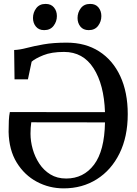

<svg xmlns="http://www.w3.org/2000/svg" viewBox="-20 -974 714 1004"><path d="M313 11Q237.5 11 172.8 -23.5Q108 -58 67.5 -123.8Q27 -189.5 25 -284.5Q25 -315.5 26.2 -342.8Q27.5 -370 31.5 -388L529 -387.5Q524 -532 469.2 -617.2Q414.5 -702.5 315 -702.5Q249 -702.5 206.5 -685.2Q164 -668 145.5 -651.5L126 -559H56L54 -712.5Q82.5 -713.5 119.5 -723.2Q156.5 -733 207.5 -742Q258.5 -751 329 -751Q427 -751 498.5 -705.2Q570 -659.5 609 -575.5Q648 -491.5 648 -377.5Q648 -259 605 -171.8Q562 -84.5 486.2 -36.8Q410.5 11 313 11ZM326 -40.5Q417 -40.5 471.8 -113Q526.5 -185.5 529 -334L143.5 -334.5Q139.5 -306.5 139.5 -275Q139.5 -235.5 151 -194.5Q162.5 -153.5 185.5 -118.5Q208.5 -83.5 243.5 -62Q278.5 -40.5 326 -40.5ZM210.5 -816.5Q183 -816.5 167.8 -835Q152.5 -853.5 152.5 -880Q152.5 -908.5 169.5 -931Q186.5 -953.5 218 -953.5H219Q247 -953.5 262.2 -935Q277.5 -916.5 277.5 -890Q277.5 -861.5 260.2 -839Q243 -816.5 211.5 -816.5ZM443.5 -816.5Q415.5 -816.5 400.5 -835Q385.5 -853.5 385.5 -880Q385.5 -908.5 402.5 -931Q419.5 -953.5 451 -953.5H452Q480 -953.5 495 -935Q510 -916.5 510 -890Q510 -861.5 493 -839Q476 -816.5 444.5 -816.5Z"/></svg>

Font: Merriweather Text
Style: Regular
Weight: 400
Designer: Eben Sorkin
Foundry: Eben Sorkin
Version: Version 2.100; ttfautohint (v1.7.19-72a1) -l 8 -r 50 -G 200 